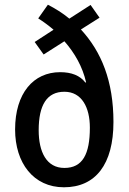

<svg xmlns="http://www.w3.org/2000/svg" viewBox="-20 -784 545 814"><path d="M183 -764 142 -706C164 -692 186 -676 207 -658L127 -606L165 -553L253 -609C297 -559 330 -501 345 -435L342 -434C319 -464 283 -478 235 -478C122 -478 44 -389 44 -235C44 -93 122 10 251 10C385 10 461 -87 461 -267C461 -440 410 -565 323 -659L402 -709L364 -763L274 -705C245 -729 214 -748 183 -764ZM253 -395C327 -395 361 -328 361 -243C361 -130 330 -72 253 -72C177 -72 144 -140 144 -232C144 -339 179 -395 253 -395Z"/></svg>

Font: Noto Sans Lao Looped Condensed Medium
Style: Regular
Weight: 500
Width: 3
Designer: Mark Frömberg, Ben Mitchell
Foundry: The Fontpad Ltd
Version: Version 1.002